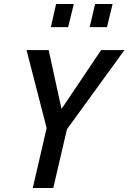

<svg xmlns="http://www.w3.org/2000/svg" viewBox="-20 -935 639 955"><path d="M319 -800H233L259 -915H347ZM512 -800H426L453 -915H540ZM245 0H143L212 -298L112 -686H222L286 -393L483 -686H599L313 -292Z"/></svg>

Font: Storia Sans SemiBold
Style: Italic
Weight: 600
Italic angle: -13°
Designer: Campivisivi
Foundry: Accademia di Belle Arti di Urbino and students of MA course of Visual design
Version: Version 60.001;May 25, 2020;FontCreator 12.0.0.2522 64-bit